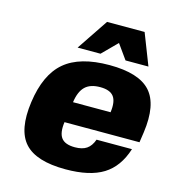

<svg xmlns="http://www.w3.org/2000/svg" viewBox="-106 -790 812 890"><g transform="rotate(15 300.0 -345.0)"><path d="M228 -200.2Q220.7 -147.9 238.8 -124Q256.8 -100.1 304.2 -100.1Q339.4 -100.1 360.4 -114.3Q381.3 -128.4 392.6 -160.2H562.5Q534.2 -70.8 469.2 -30.5Q404.3 9.8 288.6 9.8Q147 9.8 91.6 -51.8Q36.1 -113.3 55.2 -250Q74.2 -386.7 147 -448.2Q219.7 -509.8 361.8 -509.8Q503.4 -509.8 558.8 -448.2Q614.3 -386.7 595.2 -250L587.9 -200.2ZM242.2 -299.8H422.4Q429.7 -352.1 411.6 -376Q393.6 -399.9 346.2 -399.9Q298.8 -399.9 274.2 -376Q249.5 -352.1 242.2 -299.8ZM478.5 -700.2 537.1 -549.8H427.2L377 -620.1L307.1 -549.8H197.3L298.3 -700.2Z"/></g></svg>

Font: Fivo Sans Heavy
Style: Regular
Weight: 900
Designer: Alexander Slobzheninov
Foundry: Alexander Slobzheninov
Version: 1.0